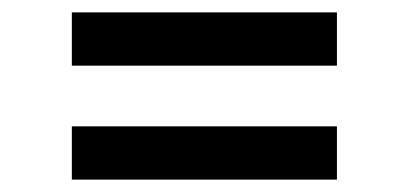

<svg xmlns="http://www.w3.org/2000/svg" viewBox="-20 -458 660 310"><path d="M96 -352V-438H524V-352ZM96 -168V-254H524V-168Z"/></svg>

Font: Literata 7pt Medium
Style: Regular
Weight: 500
Designer: Latin by Veronika Burian and Jose Scaglione. Greek by Irene Vlachou. Cyrillic by Vera Evstafieva.
Foundry: TypeTogether
Version: Version 3.002